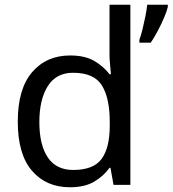

<svg xmlns="http://www.w3.org/2000/svg" viewBox="-20 -780 728 810"><path d="M275 10Q175 10 115 -59.5Q55 -129 55 -267Q55 -405 115.5 -475.5Q176 -546 276 -546Q338 -546 377.5 -523Q417 -500 442 -467H448Q447 -480 444.5 -505.5Q442 -531 442 -546V-760H530V0H459L446 -72H442Q418 -38 378 -14Q338 10 275 10ZM289 -63Q374 -63 408.5 -109.5Q443 -156 443 -250V-266Q443 -366 410 -419.5Q377 -473 288 -473Q217 -473 181.5 -416.5Q146 -360 146 -265Q146 -169 181.5 -116Q217 -63 289 -63ZM688 -760V-751Q684 -733 672.5 -706Q661 -679 646 -650.5Q631 -622 616 -600H568V-612Q575 -631 581.5 -657.5Q588 -684 593.5 -711.5Q599 -739 601 -760Z"/></svg>

Font: Noto IKEA Simplified Chinese
Style: Regular
Weight: 400
Designer: Monotype Design Team
Foundry: Monotype Imaging Inc.
Version: Version 1.100